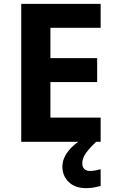

<svg xmlns="http://www.w3.org/2000/svg" viewBox="-20 -734 600 994"><path d="M501 0H90V-714H501V-590H241V-433H483V-309H241V-125H501ZM406 111Q406 131 417 141Q428 151 445 151Q461 151 476 148Q491 145 501 142V229Q485 233 467 236.5Q449 240 425 240Q369 240 336 208.5Q303 177 303 128Q303 99 318 72Q333 45 357.5 22.5Q382 0 413 -17L478 0Q444 32 425 58.5Q406 85 406 111Z"/></svg>

Font: Noto Sans Balinese
Style: Regular
Weight: 400
Designer: Aditya Bayu, David Williams
Foundry: David Williams
Version: Version 2.003